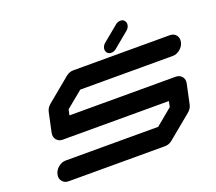

<svg xmlns="http://www.w3.org/2000/svg" viewBox="-147 -1122 1493 1325"><g transform="rotate(-20 600.0 -459.5)"><path d="M722.7 -732.4Q703.1 -732.4 692.4 -746.1Q684.6 -756.3 684.6 -769.5Q684.6 -773.9 685.5 -779.3Q689.9 -798.8 706.5 -812.5L819.8 -905.8Q836.4 -919.4 855.5 -919.4Q875 -919.4 885.7 -905.8Q893.6 -895.5 893.6 -882.8Q893.6 -877.9 892.6 -873Q888.7 -853.5 872.1 -839.8L758.8 -746.1Q742.2 -732.4 722.7 -732.4ZM1138.2 -354.5 1107.9 -212.4Q1102.1 -183.1 1076.7 -162.6L904.8 -21Q879.9 0 850.1 0H141.6Q112.3 0 96.2 -21Q84 -35.6 84 -55.2Q84 -62.5 85.9 -70.8Q92.3 -100.1 117.4 -120.8Q142.6 -141.6 171.9 -141.6H851.1L972.7 -242.2L981.4 -283.7H201.7Q172.4 -283.7 156.2 -304.7Q144.5 -319.8 144.5 -339.4Q144.5 -346.7 146 -354.5L176.3 -496.1Q182.6 -525.4 208 -546.4L379.4 -688Q404.3 -708.5 433.6 -708.5H1142.6Q1171.9 -708.5 1188.5 -688Q1200.2 -672.4 1200.2 -652.8Q1200.2 -645.5 1198.7 -637.7Q1192.4 -608.4 1167.2 -587.6Q1142.1 -566.9 1112.8 -566.9H433.6L311.5 -466.8L302.7 -425.3H1082.5Q1111.8 -425.3 1128.4 -404.8Q1140.1 -389.6 1140.1 -370.6Q1140.1 -362.8 1138.2 -354.5Z"/></g></svg>

Font: Robtronika
Style: Italic
Weight: 400
Italic angle: -12°
Designer: GGBot
Version: 1.00